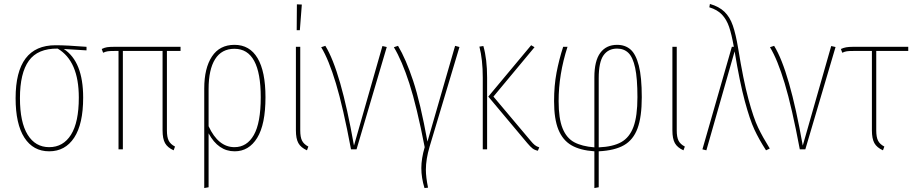

<svg xmlns="http://www.w3.org/2000/svg" viewBox="-20 -756 4630 972"><path d="M418 -501 303 -508Q401 -444 401 -262Q401 -128 355.5 -59Q310 10 229 10Q148 10 103.5 -59Q59 -128 59 -259Q59 -527 261 -527Q318 -527 418 -519ZM272 -510Q171 -511 126 -448.5Q81 -386 81 -259Q81 -137 120 -74Q159 -11 229 -11Q300 -11 339.5 -74Q379 -137 379 -262Q379 -447 272 -510Z M825 -498V-96Q825 -62 834 -44Q843 -26 866 -14L859 5Q828 -9 815.5 -31.5Q803 -54 803 -96V-498H602V0H580V-498H559Q537 -498 526 -496.5Q515 -495 502 -489L495 -508Q509 -515 522 -517Q535 -519 557 -519H894V-498Z M1324 -264Q1324 -126 1282 -58Q1240 10 1168 10Q1085 10 1036 -81V192L1014 196V-308Q1014 -411 1053 -470Q1092 -529 1167 -529Q1244 -529 1284 -461.5Q1324 -394 1324 -264ZM1300 -264Q1300 -509 1167 -509Q1102 -509 1069 -456.5Q1036 -404 1036 -305V-117Q1085 -11 1167 -11Q1230 -11 1265 -72.5Q1300 -134 1300 -264Z M1500 -96Q1500 -62 1509 -44Q1518 -26 1541 -14L1534 5Q1503 -9 1490.5 -31.5Q1478 -54 1478 -96V-519H1500ZM1483 -734 1508 -733 1498 -603H1482Z M1772 -19 1916 -523 1938 -518 1785 0H1757Q1717 -213 1680.5 -334Q1644 -455 1606 -517L1627 -524Q1705 -398 1772 -19Z M2144 -39 2284 -524 2306 -518 2155 -14Q2136 50 2136 103Q2136 141 2147 194L2129 196Q2113 144 2113 95Q2113 47 2130 -11Q2090 -217 2052.5 -333Q2015 -449 1974 -517L1995 -524Q2035 -457 2071.5 -347Q2108 -237 2144 -39Z M2478 -267 2665 -45Q2678 -29 2687.5 -21.5Q2697 -14 2710 -10L2703 7Q2687 4 2676 -4.5Q2665 -13 2649 -32L2452 -267L2669 -527L2686 -517ZM2446 -363V0H2424V-363Q2424 -454 2407 -520L2427 -523Q2446 -457 2446 -363Z M3011 10V192L2989 196V10Q2917 5 2873 -20.5Q2829 -46 2807 -99.5Q2785 -153 2785 -244Q2785 -323 2797.5 -388.5Q2810 -454 2831 -519H2853Q2808 -380 2808 -244Q2808 -156 2828 -106.5Q2848 -57 2887 -36Q2926 -15 2989 -10V-365Q2989 -448 3019 -488.5Q3049 -529 3104 -529Q3145 -529 3172 -505.5Q3199 -482 3214 -424Q3229 -366 3229 -264Q3229 -164 3207.5 -106Q3186 -48 3139 -21Q3092 6 3011 10ZM3207 -264Q3207 -359 3195.5 -412.5Q3184 -466 3161.5 -488Q3139 -510 3104 -510Q3059 -510 3035 -475.5Q3011 -441 3011 -360V-10Q3083 -13 3125 -36.5Q3167 -60 3187 -114Q3207 -168 3207 -264Z M3406 -96Q3406 -62 3415 -44Q3424 -26 3447 -14L3440 5Q3409 -9 3396.5 -31.5Q3384 -54 3384 -96V-519H3406Z M3717 -511Q3743 -350 3769 -254Q3795 -158 3818 -110Q3841 -62 3877 -4L3858 5Q3822 -51 3799 -100.5Q3776 -150 3750.5 -244.5Q3725 -339 3699 -496L3556 5L3536 0L3685 -519H3695Q3684 -582 3671 -620Q3658 -658 3634.5 -682.5Q3611 -707 3571 -719L3574 -736Q3620 -723 3647.5 -696.5Q3675 -670 3690 -626.5Q3705 -583 3717 -511Z M4044 -19 4188 -523 4210 -518 4057 0H4029Q3989 -213 3952.5 -334Q3916 -455 3878 -517L3899 -524Q3977 -398 4044 -19Z M4416 -498V-96Q4416 -62 4425 -44Q4434 -26 4457 -14L4450 5Q4419 -9 4406.5 -31.5Q4394 -54 4394 -96V-498H4300Q4278 -498 4267.5 -496.5Q4257 -495 4244 -489L4237 -508Q4250 -514 4263.5 -516.5Q4277 -519 4298 -519H4578V-498Z"/></svg>

Font: Fira Sans Extra Condensed Thin
Style: Regular
Weight: 250
Width: 1
Designer: Carrois Corporate & Edenspiekermann AG
Foundry: Carrois Corporate GbR & Edenspiekermann AG
Version: Version 4.203